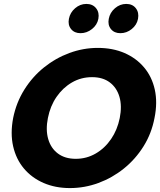

<svg xmlns="http://www.w3.org/2000/svg" viewBox="-20 -951 815 978"><path d="M336 7Q262 7 202 -19Q142 -45 102 -92.5Q62 -140 47 -205.5Q32 -271 47 -350Q63 -429 104 -494.5Q145 -560 204 -607.5Q263 -655 333.5 -681Q404 -707 478 -707Q554 -707 614 -681Q674 -655 714 -607.5Q754 -560 768.5 -494.5Q783 -429 767 -350Q752 -271 711 -205.5Q670 -140 611 -92.5Q552 -45 481.5 -19Q411 7 336 7ZM366 -142Q421 -142 467.5 -169Q514 -196 546 -243Q578 -290 590 -350Q602 -411 588.5 -457.5Q575 -504 539.5 -531Q504 -558 449 -558Q393 -558 346.5 -531Q300 -504 268 -457.5Q236 -411 224 -350Q212 -290 225.5 -243Q239 -196 275 -169Q311 -142 366 -142ZM390 -782Q359 -782 342 -803Q325 -824 331 -855Q337 -887 362.5 -909Q388 -931 420 -931Q452 -931 469.5 -909Q487 -887 481 -855Q475 -824 448.5 -803Q422 -782 390 -782ZM593 -782Q562 -782 545 -803Q528 -824 534 -855Q540 -887 565.5 -909Q591 -931 623 -931Q655 -931 672 -909Q689 -887 683 -855Q677 -824 651 -803Q625 -782 593 -782Z"/></svg>

Font: Albert Sans Black
Style: Italic
Weight: 900
Italic angle: -11.25°
Designer: Andreas Rasmussen
Foundry: a.Foundry
Version: Version 1.025